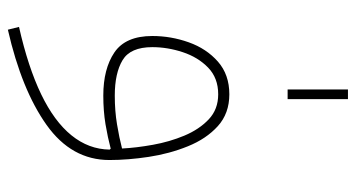

<svg xmlns="http://www.w3.org/2000/svg" viewBox="-235 -442 935 505"><g transform="rotate(90 232.5 -189.5)"><path d="M215.3 -637.2V-478.5H240.7V-637.2ZM373.5 -10.3Q372.6 44.9 335.9 90.1Q299.3 135.3 228 169.7Q156.7 204.1 50.8 228L58.1 257.3Q216.3 221.2 308.6 155.5Q400.9 89.8 400.9 -9.8Q400.9 -58.6 392.6 -113.3Q384.3 -168 364.7 -216.3Q345.2 -264.6 311.8 -294.9Q278.3 -325.2 228 -325.2Q176.3 -325.2 142.1 -295.2Q107.9 -265.1 91.3 -218.5Q74.7 -171.9 74.7 -122.6Q74.7 -52.2 117.9 -22.9Q161.1 6.3 231.4 6.3Q272 6.3 306.9 0.5Q341.8 -5.4 371.1 -13.2ZM370.6 -43Q342.3 -35.6 307.1 -29.8Q272 -23.9 231.4 -23.9Q172.4 -23.9 138.2 -44.4Q104 -64.9 104 -122.6Q104 -162.6 117.2 -202.6Q130.4 -242.7 157.7 -269.3Q185.1 -295.9 228 -295.9Q267.6 -295.9 293.9 -271Q320.3 -246.1 336.7 -207Q353 -168 360.8 -124.3Q368.7 -80.6 370.6 -43Z"/></g></svg>

Font: Estedad VF
Style: Regular
Weight: 100
Designer: Amin Abedi
Version: Version 7.3